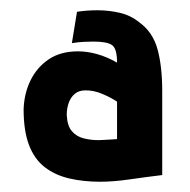

<svg xmlns="http://www.w3.org/2000/svg" viewBox="-20 -733 370 374"><path d="M296 -392Q296 -391 296 -407.5Q296 -424 296 -448.5Q296 -473 296 -498Q296 -523 296 -540Q296 -557 296 -556Q296 -603 287 -636.5Q278 -670 252 -689Q235 -703 213.5 -708Q192 -713 170 -713Q148 -713 130 -710L120 -649Q133 -651 143.5 -651.5Q154 -652 162 -652Q189 -652 198.5 -645Q208 -638 208 -611Q189 -622 169.5 -627.5Q150 -633 132 -633Q98 -633 75 -617.5Q52 -602 39.5 -576.5Q27 -551 26 -520Q26 -478 36.5 -450.5Q47 -423 67 -407.5Q87 -392 114.5 -385.5Q142 -379 175 -379Q201 -379 232 -383.5Q263 -388 296 -392ZM208 -535V-462Q204 -462 200 -461.5Q196 -461 191.5 -461Q187 -461 182.5 -460.5Q178 -460 172 -460Q157 -460 143 -463.5Q129 -467 120 -477.5Q111 -488 110 -509Q110 -522 114 -533Q118 -544 126 -550.5Q134 -557 147 -557Q163 -557 179.5 -550Q196 -543 208 -535Z"/></svg>

Font: Advent Pro Black
Style: Regular
Weight: 900
Version: Version 3.000